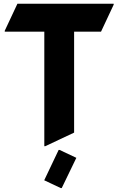

<svg xmlns="http://www.w3.org/2000/svg" viewBox="-20 -757 621 1007"><path d="M292.5 29.3 380.4 70.8 303.7 229.5H298.8L211.9 188.5L287.6 29.3ZM217.3 9.8H212.4V-590.8H4.9V-595.7L71.3 -737.3H576.2V-732.4L509.8 -590.8H368.7V-61.5Z"/></svg>

Font: Nova Round
Style: Bold
Weight: 700
Designer: Wojciech Kalinowski "wmk69" (wmk69@o2.pl)
Foundry: Wojciech Kalinowski "wmk69" (wmk69@o2.pl)
Version: Version 3.1.0; 2021-05-23